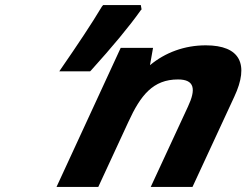

<svg xmlns="http://www.w3.org/2000/svg" viewBox="-20 -734 968 754"><path d="M569 -478 581 -546H454L202 0H366L484 -255C532 -360 581 -422 679 -422C745 -422 750 -383 718 -315L572 0H736L900 -354C960 -482 923 -556 788 -556C705 -556 629 -528 569 -478ZM385 -714 380 -708C340 -641 286 -560 219 -463L213 -454H334L338 -458C421 -550 487 -629 533 -694L536 -697L533 -714Z"/></svg>

Font: Passageway
Style: BdSuIt
Weight: 700
Foundry: Ascender Corporation
Version: Version 1.11